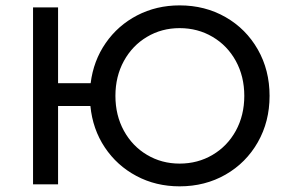

<svg xmlns="http://www.w3.org/2000/svg" viewBox="-20 -671 1051 699"><path d="M801.3 -608.6C751.6 -637.1 695.8 -651.4 633.9 -651.4C577.5 -651.4 525.9 -639.2 479.3 -615C432.7 -590.8 394.5 -557.2 364.8 -514.3C335 -471.3 316.8 -422.6 310 -368H191.4V-644H100.3V0H191.4V-285.2H309.1C314.6 -228.8 332.1 -178.5 361.6 -134.3C391 -90.2 429.3 -55.5 476.6 -30.4C523.8 -5.2 576.2 7.4 633.9 7.4C695.8 7.4 751.6 -6.9 801.3 -35.4C851 -63.9 890.1 -103.2 918.6 -153.2C947.1 -203.2 961.4 -259.4 961.4 -322C961.4 -384.6 947.1 -440.8 918.6 -490.8C890.1 -540.8 851 -580.1 801.3 -608.6ZM753.9 -107.2C718.1 -86 678 -75.4 633.9 -75.4C590.3 -75.4 550.8 -86 515.2 -107.2C479.6 -128.3 451.6 -157.6 431 -195C410.5 -232.5 400.2 -274.8 400.2 -322C400.2 -369.2 410.5 -411.5 431 -449C451.6 -486.4 479.6 -515.7 515.2 -536.8C550.8 -558 590.3 -568.6 633.9 -568.6C678 -568.6 718.1 -558 753.9 -536.8C789.8 -515.7 818 -486.4 838.6 -449C859.1 -411.5 869.4 -369.2 869.4 -322C869.4 -274.8 859.1 -232.5 838.6 -195C818 -157.6 789.8 -128.3 753.9 -107.2Z"/></svg>

Font: Montserrat Ace
Style: Regular
Weight: 500
Designer: Julieta Ulanovsky
Foundry: Julieta Ulanovsky
Version: Version 1